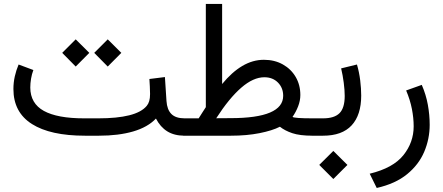

<svg xmlns="http://www.w3.org/2000/svg" viewBox="-20 -687 2243 972"><path d="M457 -419.4 525.4 -487.8 594.2 -419.4 525.4 -350.1ZM294.9 -419.4 363.3 -487.8 432.1 -419.4 363.3 -350.1ZM481 0H410.2Q234.9 0 141.4 -59.3Q47.9 -118.7 47.9 -236.3Q47.9 -269 54.9 -300.3Q62 -331.5 74.2 -360.4L148.9 -332.5Q141.1 -312 137.2 -288.6Q133.3 -265.1 133.3 -243.7Q133.8 -163.1 202.1 -125.5Q270.5 -87.9 405.3 -87.9H478.5Q572.8 -87.9 634.3 -103.3Q695.8 -118.7 722.7 -150.9Q731 -160.6 735.4 -175.3Q739.7 -189.9 739.7 -210.9Q739.7 -230.5 738.5 -249.8Q737.3 -269 736.3 -287.1L814.9 -296.9L822.8 -175.8Q825.7 -131.8 847.7 -109.9Q869.6 -87.9 914.6 -87.9H926.8V0H914.6Q862.3 0 826.9 -22Q791.5 -43.9 769.5 -86.9Q728 -43 654.1 -21.5Q580.1 0 481 0Z M1460.9 -95.2Q1470.7 -87.9 1562.5 -87.9H1577.1V0H1562Q1497.6 0 1459.5 -12.9Q1421.4 -25.9 1397 -45.4Q1358.9 -25.9 1293.9 -12.9Q1229 0 1149.4 0H907.2V-87.9H985.8Q994.6 -102.1 1003.9 -116.5Q1013.2 -130.9 1022 -144.5V-667H1104.5V-261.7Q1153.8 -321.8 1206.5 -353Q1259.3 -384.3 1315.9 -384.3Q1370.1 -384.3 1411.9 -360.8Q1453.6 -337.4 1477.1 -297.1Q1500.5 -256.8 1500.5 -206.1Q1500.5 -177.7 1489.3 -148.7Q1478 -119.6 1460.9 -95.2ZM1147 -88.9Q1413.6 -88.9 1413.6 -202.1Q1413.6 -242.2 1387.2 -269Q1360.8 -295.9 1318.4 -295.9Q1262.2 -295.9 1201.2 -242.9Q1140.1 -189.9 1074.7 -88.4Z M1808.6 -203.1Q1808.6 -105 1760.3 -52.5Q1711.9 0 1615.7 0H1557.6V-87.9H1615.7Q1672.4 -87.9 1698.7 -114Q1725.1 -140.1 1725.1 -201.7Q1725.1 -230.5 1720.2 -268.3Q1715.3 -306.2 1707 -340.8L1787.1 -360.4Q1798.3 -322.3 1803.5 -280.5Q1808.6 -238.8 1808.6 -203.1ZM1596.2 147.9 1667.5 77.1 1738.8 147.9 1667.5 219.2Z M2115.2 -257.3Q2136.7 -208 2146 -156.5Q2155.3 -105 2155.3 -55.2Q2155.3 16.1 2127.7 81.3Q2100.1 146.5 2041 194.8Q1981.9 243.2 1887.2 264.6L1851.6 192.4Q1970.2 163.6 2022.2 98.6Q2074.2 33.7 2074.2 -47.4Q2074.2 -89.8 2065.2 -135.7Q2056.2 -181.6 2036.1 -229Z"/></svg>

Font: Vazir WOL
Style: Regular-WOL
Weight: 400
Designer: Saber Rastikerdar
Foundry: Saber Rastikerdar
Version: Version 27.2.2